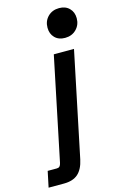

<svg xmlns="http://www.w3.org/2000/svg" viewBox="-220 -831 684 1081"><g transform="rotate(-15 122.0 -290.5)"><path d="M-77.6 190.4 -58.1 97.7H-4.9Q5.9 97.7 11.7 91.8Q17.6 85.9 20.5 72.3L145 -527.3H262.7L135.7 83Q124 137.7 94.5 164.1Q64.9 190.4 11.7 190.4ZM231 -600.1Q193.4 -600.1 171.4 -622.6Q149.4 -645 149.4 -680.7Q149.4 -719.7 175 -745.4Q200.7 -771 240.7 -771Q277.8 -771 300 -748.5Q322.3 -726.1 322.3 -690.4Q322.3 -651.9 296.6 -626Q271 -600.1 231 -600.1Z"/></g></svg>

Font: Schibsted Grotesk SemiBold
Style: Italic
Weight: 600
Italic angle: -12°
Designer: Bakken & Baeck AS, Henrik Kongsvoll
Foundry: Schibsted ASA
Version: Version 1.100;gftools[0.9.25]